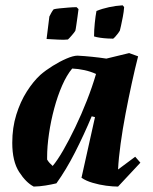

<svg xmlns="http://www.w3.org/2000/svg" viewBox="-20 -677 564 709"><path d="M104.6 12Q75.9 -2.8 50.6 -42.1Q25.3 -81.3 25.3 -149.5Q25.3 -206 40.3 -253.8Q55.2 -301.7 79.1 -339.2Q103 -376.7 129.2 -400.6Q148.4 -417.3 174.3 -433.5Q200.2 -449.7 225.4 -460.6Q250.7 -471.5 266.4 -471.5Q292.9 -470.1 319.9 -467.3Q346.9 -464.6 372.8 -460.6L456.9 -481L490 -469Q478.3 -423.3 466.4 -368.6Q454.5 -313.9 443.6 -256.8Q432.7 -199.6 425.4 -146.4Q418 -93.2 416 -51.1L479.3 -98.2L498.4 -76.3L415.9 12Q397.3 12 371.8 8.7Q346.3 5.3 321.9 -2Q297.4 -9.2 280.9 -20.5L330.8 -244.5L318.6 -247.5Q304.8 -214.2 289.1 -180.4Q273.4 -146.5 257 -114.3Q240.6 -82 223.1 -53Q205.6 -24 188.3 0Q169.6 4.5 148 8Q126.4 11.5 104.6 12ZM174.5 -64.2Q191.8 -84.5 213.4 -121.9Q235 -159.3 257.8 -206.8Q280.7 -254.3 300.7 -305.4Q320.8 -356.5 334.6 -403.9Q314.9 -412.9 291.8 -418Q268.8 -423 246.6 -423.9Q226.4 -399.9 209.5 -361.3Q192.6 -322.7 180.2 -276.5Q167.7 -230.2 160.9 -183.1Q154 -136 154 -96.4Q154 -94.3 154 -92.3Q154 -90.3 154 -87.8Q157.6 -81.5 163.2 -75.2Q168.9 -68.9 174.5 -64.2ZM152 -533 162.3 -616Q165.2 -622.4 169.5 -629.8Q173.7 -637.3 178.1 -642.6Q185 -644.6 199.8 -646.1Q214.6 -647.5 232 -649Q249.5 -650.5 262.9 -650.5L269.9 -643.4Q268.9 -634 266.4 -616.5Q264 -599.1 261.7 -583.4Q259.5 -567.7 258.1 -563.2Q254.6 -557.3 245.4 -546.7Q236.3 -536.1 230.9 -531.2Q217.6 -529.3 194.7 -530.7Q171.8 -532 152 -533ZM327.3 -542.5Q327.3 -565.2 330 -591.8Q332.7 -618.4 336.2 -636.4Q357.7 -645.2 382.6 -650.5Q407.5 -655.9 432.8 -657.4L438.4 -650.8Q437.3 -633.6 433.6 -614.9Q429.9 -596.2 426.9 -582.2Q424 -568.1 422.5 -563.7Q421 -560.7 416.1 -554.1Q411.2 -547.5 405.8 -541.6Q400.4 -535.7 397.8 -534.2Q390.9 -534.2 377.4 -534.9Q363.8 -535.6 350 -537.6Q336.2 -539.6 327.3 -542.5Z"/></svg>

Font: Labrada
Style: Italic
Weight: 400
Italic angle: -7°
Designer: Mercedes Jáuregui
Foundry: Omnibus-Type Team
Version: Version 1.000